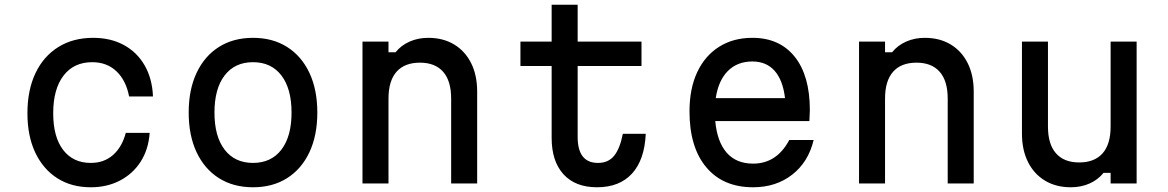

<svg xmlns="http://www.w3.org/2000/svg" viewBox="-20 -776 4940 812"><path d="M364 16Q282 16 222 -22.5Q162 -61 129 -131Q96 -201 96 -297Q96 -395 130 -466.5Q164 -538 226.5 -577Q289 -616 374 -616Q448 -616 504 -585.5Q560 -555 592 -499Q624 -443 627 -368H526Q513 -436 472.5 -474.5Q432 -513 370 -513Q292 -513 248.5 -456Q205 -399 205 -297Q205 -197 247 -142Q289 -87 364 -87Q420 -87 458 -120.5Q496 -154 512 -214H613Q608 -144 575 -92.5Q542 -41 487.5 -12.5Q433 16 364 16Z M1050 16Q967 16 906 -22.5Q845 -61 811.5 -132Q778 -203 778 -300Q778 -397 811.5 -468Q845 -539 906 -577.5Q967 -616 1050 -616Q1133 -616 1194 -577.5Q1255 -539 1288.5 -468Q1322 -397 1322 -300Q1322 -203 1288.5 -132Q1255 -61 1194 -22.5Q1133 16 1050 16ZM1050 -87Q1127 -87 1170 -143Q1213 -199 1213 -300Q1213 -401 1170 -457Q1127 -513 1050 -513Q973 -513 930 -457Q887 -401 887 -300Q887 -199 930 -143Q973 -87 1050 -87Z M1513 0V-600H1623V-555H1653Q1676 -584 1712 -600Q1748 -616 1791 -616Q1854 -616 1900.5 -588Q1947 -560 1972.5 -509Q1998 -458 1998 -389V0H1888V-359Q1888 -434 1854 -472.5Q1820 -511 1756 -511Q1691 -511 1657 -472.5Q1623 -434 1623 -359V0Z M2423 -756V-600H2693V-497H2423V-197Q2423 -87 2509 -87Q2553 -87 2577.5 -117.5Q2602 -148 2614 -210H2711Q2706 -100 2653 -42Q2600 16 2505 16Q2413 16 2363 -39Q2313 -94 2313 -193V-497H2181V-600H2313V-756Z M3421 -184Q3399 -91 3330.5 -37.5Q3262 16 3165 16Q3038 16 2967 -68.5Q2896 -153 2896 -305Q2896 -401 2928.5 -470.5Q2961 -540 3021 -578Q3081 -616 3162 -616Q3277 -616 3341 -536Q3405 -456 3405 -310Q3405 -299 3404 -287Q3403 -275 3403 -264H3005Q3013 -176 3053.5 -130Q3094 -84 3165 -84Q3265 -84 3318 -184ZM3162 -516Q3098 -516 3058 -475.5Q3018 -435 3007 -361H3300Q3291 -437 3256 -476.5Q3221 -516 3162 -516Z M3613 0V-600H3723V-555H3753Q3776 -584 3812 -600Q3848 -616 3891 -616Q3954 -616 4000.5 -588Q4047 -560 4072.5 -509Q4098 -458 4098 -389V0H3988V-359Q3988 -434 3954 -472.5Q3920 -511 3856 -511Q3791 -511 3757 -472.5Q3723 -434 3723 -359V0Z M4787 -600V0H4677V-45H4647Q4624 -16 4588 0Q4552 16 4509 16Q4446 16 4399.5 -12Q4353 -40 4327.5 -91Q4302 -142 4302 -211V-600H4412V-241Q4412 -166 4446 -127.5Q4480 -89 4544 -89Q4609 -89 4643 -127.5Q4677 -166 4677 -241V-600Z"/></svg>

Font: Martian Mono
Style: Regular
Weight: 400
Monospace: yes
Designer: Roman Shamin
Foundry: Evil Martians
Version: Version 1.000; ttfautohint (v1.8.4.7-5d5b)